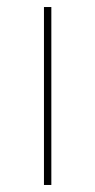

<svg xmlns="http://www.w3.org/2000/svg" viewBox="-20 -526 271 546"><path d="M126 0H105V-506H126Z"/></svg>

Font: IBM Plex Sans Thin
Style: Regular
Weight: 100
Designer: Mike Abbink, Paul van der Laan, Pieter van Rosmalen
Foundry: Bold Monday
Version: Version 3.0